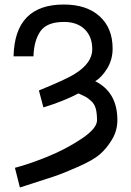

<svg xmlns="http://www.w3.org/2000/svg" viewBox="-20 -729 579 849"><path d="M263 -632Q187 -632 158.5 -590.5Q130 -549 128 -480H40Q45 -709 262 -709Q363 -709 420.5 -657Q478 -605 478 -514Q478 -465 453.5 -425.5Q429 -386 401 -370Q499 -321 499 -198Q499 -151 475 -111.5Q451 -72 421.5 -46.5Q392 -21 326.5 8Q261 37 221 50.5Q181 64 93 92Q76 97 68 100L46 13Q108 -3 189.5 -36Q271 -69 340 -115Q409 -161 409 -197Q409 -228 403.5 -248.5Q398 -269 383 -282.5Q368 -296 359.5 -300.5Q351 -305 327 -316Q263 -282 172 -254L152 -329Q275 -379 312 -403Q388 -451 388 -511Q388 -567 354.5 -599.5Q321 -632 263 -632Z"/></svg>

Font: ColatingCofangSans
Style: Regular
Weight: 400
Foundry: GNU
Version: Version 412.227;June 27, 2022;FontCreator 11.0.0.2412 32-bit